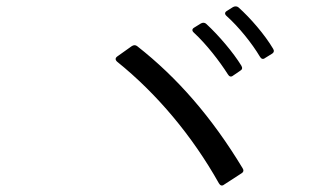

<svg xmlns="http://www.w3.org/2000/svg" viewBox="-20 -736 1040 599"><path d="M828 -568C835 -572 836 -578 832 -584C806 -628 761 -680 724 -713C719 -717 713 -717 707 -714L688 -702C681 -698 680 -692 687 -686C725 -652 766 -601 791 -559C795 -552 801 -550 807 -555ZM729 -515C736 -519 737 -524 733 -531C708 -572 662 -626 624 -661C619 -666 613 -666 607 -663L586 -650C579 -646 578 -640 585 -634C624 -598 665 -545 691 -504C695 -497 701 -495 707 -500ZM733 -195C740 -199 741 -205 737 -211C641 -370 533 -494 408 -592C403 -596 397 -596 391 -592L346 -560C339 -555 339 -549 346 -543C469 -444 580 -312 663 -164C667 -157 673 -155 679 -160Z"/></svg>

Font: LINE Seed JP_OTF Regular
Style: Regular
Weight: 400
Designer: LY Corporation & Fontrix & Fontworks
Version: Version 1.002